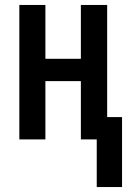

<svg xmlns="http://www.w3.org/2000/svg" viewBox="-20 -562 528 774"><path d="M370 192H472V-90H412V-542H306V-325H163V-542H58V0H163V-235H306V0H370Z"/></svg>

Font: Noto Sans Display Condensed Medium
Style: Regular
Weight: 500
Width: 3
Designer: Monotype Design Team
Foundry: Monotype Imaging Inc.
Version: Version 1.900